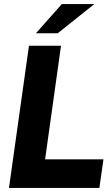

<svg xmlns="http://www.w3.org/2000/svg" viewBox="-20 -921 550 941"><path d="M24 0H467L487 -140H201L279 -697H122ZM156 -758H263L442 -901H283Z"/></svg>

Font: HK Grotesk Black
Style: Italic
Weight: 900
Italic angle: -16°
Designer: Alfredo Marco Pradil
Foundry: Hanken Design Co.
Version: Version 3.001;FEAKit 1.0